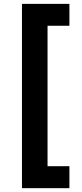

<svg xmlns="http://www.w3.org/2000/svg" viewBox="-20 -796 427 998"><path d="M340.8 182.1H94.2V-775.9H340.8V-662.1H227.1V67.9H340.8Z"/></svg>

Font: Sora SemiBold
Style: Regular
Weight: 600
Designer: Jonathan Barnbrook, Julián Moncada
Foundry: Barnbrook Fonts
Version: Version 2.000